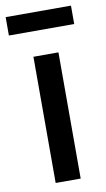

<svg xmlns="http://www.w3.org/2000/svg" viewBox="-103 -752 439 793"><g transform="rotate(-10 117.0 -355.0)"><path d="M64.5 0V-529.3H169.4V0ZM253.9 -710.4V-633.3H-20V-710.4Z"/></g></svg>

Font: Inter 24pt Medium
Style: Regular
Weight: 500
Designer: Rasmus Andersson
Foundry: rsms
Version: Version 4.001;git-66647c0bb